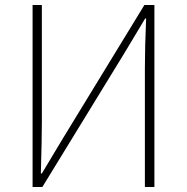

<svg xmlns="http://www.w3.org/2000/svg" viewBox="-20 -746 745 766"><path d="M110 0V-726H147V-259Q147 -194 143 -54H147L231 -194L556 -726H596V0H558V-473Q558 -559 563 -672H559L475 -532L149 0Z"/></svg>

Font: Noto Sans Korean Thin
Style: Regular
Weight: 250
Designer: Ryoko NISHIZUKA  (kana & ideographs); Paul D. Hunt (Latin, Greek & Cyrillic); Wenlong ZHANG  (bopomofo); Sandoll Communi
Foundry: Adobe Systems Incorporated
Version: Version 1.0001;PS 1;hotconv 1.0.78;makeotf.lib2.5.61930